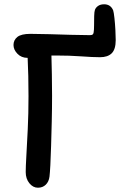

<svg xmlns="http://www.w3.org/2000/svg" viewBox="-20 -865 565 896"><path d="M157 11Q134 11 117 -10Q100 -31 100 -62Q100 -86 103 -138Q106 -190 109.5 -262Q113 -334 113 -416Q113 -465 112 -510.5Q111 -556 109 -595H108Q80 -595 61.5 -614Q43 -633 43 -655Q43 -678 61 -692.5Q79 -707 122 -707Q159 -707 209.5 -705.5Q260 -704 311 -702.5Q362 -701 399 -701Q409 -701 412.5 -704Q416 -707 417 -714Q419 -725 419 -746.5Q419 -768 419.5 -789.5Q420 -811 423 -819Q427 -830 438 -837.5Q449 -845 466 -845Q496 -845 508 -817Q511 -808 514 -781Q517 -754 518.5 -724.5Q520 -695 520 -678Q520 -635 501.5 -616.5Q483 -598 447 -598Q413 -598 359 -602Q305 -606 240 -606Q230 -606 220 -606Q221 -567 222 -518.5Q223 -470 223 -419Q223 -358 221.5 -297.5Q220 -237 218.5 -185Q217 -133 215 -95Q213 -57 211 -41Q208 -17 193.5 -3Q179 11 157 11Z"/></svg>

Font: Shantell Sans Normal
Style: Regular
Weight: 500
Designer: Stephen Nixon, Anya Danilova, Shantell Martin
Foundry: Arrow Type
Version: Version 1.009;[a7da0bfa3]